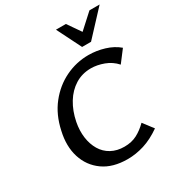

<svg xmlns="http://www.w3.org/2000/svg" viewBox="-211 -1044 1106 1192"><g transform="rotate(-30 341.5 -447.5)"><path d="M355 12Q249 12 181 -36.5Q113 -85 87.5 -166Q62 -247 85 -347Q107 -450 164 -522Q221 -594 299.5 -632Q378 -670 465 -670Q522 -670 578 -653Q634 -636 674 -602L610 -518Q576 -556 528.5 -573.5Q481 -591 437 -591Q374 -591 324 -560Q274 -529 240.5 -474Q207 -419 193 -348Q182 -290 189 -239Q196 -188 219.5 -148.5Q243 -109 283 -87Q323 -65 376 -65Q428 -65 467 -85.5Q506 -106 541 -141L596 -69Q533 -25 473.5 -6.5Q414 12 355 12ZM457 -733 486 -794 610 -907H683L521 -733ZM457 -733 370 -907H441L518 -796L521 -733Z"/></g></svg>

Font: Ysabeau Office SemiBold
Style: Italic
Weight: 600
Italic angle: -12°
Designer: Christian Thalmann (Catharsis Fonts)
Version: Version 2.001;gftools[0.9.30]; featfreeze: tnum,lnum,ss02